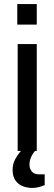

<svg xmlns="http://www.w3.org/2000/svg" viewBox="-20 -743 268 945"><path d="M67 0V-526H161V0ZM65 -622V-723H161V-622ZM138 182Q116 182 93.5 174Q71 166 56.5 146Q42 126 42 92Q42 63 56 38.5Q70 14 89 -7H154L155 -3Q141 12 133 30.5Q125 49 125 67Q125 87 136.5 101Q148 115 171 115H200V168Q184 175 168.5 178.5Q153 182 138 182Z"/></svg>

Font: Archivo Narrow Medium
Style: Regular
Weight: 500
Designer: Hector Gatti
Foundry: Omnibus-Type
Version: Version 3.002